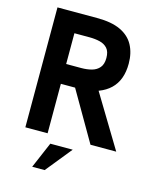

<svg xmlns="http://www.w3.org/2000/svg" viewBox="-131 -785 873 1078"><g transform="rotate(15 306.0 -246.5)"><path d="M67 0V-697H297.2Q382 -697 434.2 -672.3Q486.4 -647.6 510.8 -602.1Q535.2 -556.6 535.2 -495Q535.2 -399 480.4 -346.7Q425.6 -294.4 324.6 -287.8Q301.8 -287.4 277.8 -287.4Q253.8 -287.4 236.8 -287.4H196.4V0ZM445.6 0 270.6 -302 403.2 -317.8 595.2 0ZM196.4 -402.6H284Q317.4 -402.6 344.8 -410.1Q372.2 -417.6 389 -437.3Q405.8 -457 405.8 -493.4Q405.8 -530.2 389 -549.1Q372.2 -568 344.6 -574.7Q317 -581.4 284 -581.4H196.4ZM161.4 204 226.2 52.6H356.4L233.8 204Z"/></g></svg>

Font: Hanken Grotesk
Style: Regular
Weight: 400
Designer: Alfredo Marco Pradil
Foundry: Hanken Design Co.
Version: Version 3.013